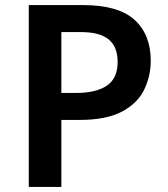

<svg xmlns="http://www.w3.org/2000/svg" viewBox="-20 -734 659 754"><path d="M306 -714Q445 -714 508.5 -656Q572 -598 572 -496Q572 -435 546 -381.5Q520 -328 458.5 -295.5Q397 -263 292 -263H221V0H93V-714ZM298 -608H221V-369H279Q357 -369 399.5 -397.5Q442 -426 442 -491Q442 -550 407 -579Q372 -608 298 -608Z"/></svg>

Font: Noto Sans Kannada SemiBold
Style: Regular
Weight: 600
Designer: Jelle Bosma - Monotype Design Team
Foundry: Monotype Imaging Inc.
Version: Version 2.005; ttfautohint (v1.8.4.7-5d5b)